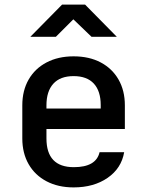

<svg xmlns="http://www.w3.org/2000/svg" viewBox="-20 -805 640 835"><path d="M300 10Q233 10 182.5 -16.5Q132 -43 104.5 -91Q77 -139 77 -203V-347Q77 -411 104.5 -459Q132 -507 182.5 -533.5Q233 -560 300 -560Q368 -560 418 -533.5Q468 -507 495.5 -459Q523 -411 523 -347V-244H182V-203Q182 -78 301 -78Q398 -78 413 -143H520Q508 -73 448 -31.5Q388 10 300 10ZM182 -333H418V-348Q418 -409 388 -441.5Q358 -474 300 -474Q242 -474 212 -441Q182 -408 182 -347ZM112 -645 250 -785H350L488 -645H378L299 -721L223 -645Z"/></svg>

Font: Tiny SemiBold
Style: Regular
Weight: 600
Designer: Philipp Nurullin, Konstantin Bulenkov
Foundry: JetBrains
Version: Version 2.251; ttfautohint (v1.8.4.7-5d5b)